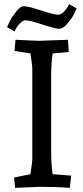

<svg xmlns="http://www.w3.org/2000/svg" viewBox="-20 -902 403 927"><path d="M308 -710 312 -651 234 -644Q227 -595 227 -538V-167Q227 -110 234 -61L324 -54L317 5Q251 0 171 0L53 5L48 -45L127 -61Q136 -119 136 -137V-568Q136 -586 127 -644L50 -656L55 -710Q151 -705 171 -705ZM314 -882 350 -861Q345 -850 337 -833.5Q329 -817 307 -790Q285 -763 267 -763Q247 -763 185 -783.5Q123 -804 103 -804Q91 -804 77.5 -790.5Q64 -777 57 -764L50 -750L14 -771Q19 -782 27 -799Q35 -816 56.5 -844Q78 -872 96 -872Q116 -872 178.5 -851.5Q241 -831 261 -831Q273 -831 286.5 -843.5Q300 -856 307 -869Z"/></svg>

Font: Andada
Style: Regular
Weight: 400
Designer: Carolina Giovagnoli
Foundry: Carolina Giovagnoli
Version: Version 1.003